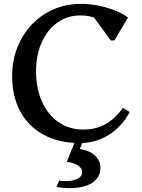

<svg xmlns="http://www.w3.org/2000/svg" viewBox="-20 -726 735 996"><path d="M393 16Q286 16 207 -26.5Q128 -69 85.5 -147.5Q43 -226 43 -332Q43 -412 70 -480Q97 -548 145.5 -599Q194 -650 259 -678Q324 -706 400 -706Q444 -706 489 -697Q534 -688 574.5 -672.5Q615 -657 644 -635L573 -516H555L442 -670H541V-575Q498 -646 397 -646Q330 -646 278 -609Q226 -572 196.5 -506.5Q167 -441 167 -356Q167 -267 198 -198.5Q229 -130 284 -92Q339 -54 412 -54Q476 -54 525.5 -81Q575 -108 617 -166L653 -145Q612 -69 544.5 -26.5Q477 16 393 16ZM273 244 287 211Q338 218 372 205.5Q406 193 406 167Q406 147 385 132.5Q364 118 326 114L378 -14H419L394 47Q443 54 472 80.5Q501 107 501 144Q501 185 472 211.5Q443 238 391.5 246.5Q340 255 273 244Z"/></svg>

Font: Platypi Light
Style: Regular
Weight: 400
Version: Version 1.200